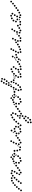

<svg xmlns="http://www.w3.org/2000/svg" viewBox="2186 -2807 906 5368"><g transform="rotate(-90 2639.0 -123.0)"><path d="M-14 33Q-22 27 -24 17Q-27 7 -21 -2Q-15 -11 -5 -13Q5 -15 14 -9Q23 -3 25 7Q27 17 21 26Q15 34 5 36Q-5 39 -14 33ZM219 -14Q211 -20 201 -18Q191 -17 184 -9V-8Q178 0 179 11Q181 21 189 27Q193 30 198 31Q203 32 208 32Q212 31 217 29Q221 26 224 22V21Q231 13 229 3Q228 -7 219 -14ZM520 15Q522 11 522 6Q523 1 521 -4Q518 -14 509 -19Q500 -23 490 -20H489Q479 -17 475 -8Q470 2 473 11Q475 16 478 20Q481 24 485 26Q490 28 495 29Q500 29 504 28L505 27Q510 26 514 23Q518 19 520 15ZM589 -28Q590 -33 589 -38Q588 -43 585 -47Q579 -56 569 -58Q559 -60 550 -54V-53Q546 -51 543 -47Q540 -42 539 -37Q538 -33 539 -28Q540 -23 543 -19Q549 -10 559 -8Q569 -6 578 -12Q582 -15 585 -19Q588 -23 589 -28ZM431 -18Q428 -22 427 -26Q425 -31 426 -36V-37Q427 -47 435 -54Q443 -60 453 -59Q458 -59 462 -57Q467 -54 470 -50Q472 -48 473 -45Q475 -42 475 -39Q471 -36 467 -33Q459 -27 455 -18Q452 -13 451 -9Q450 -9 450 -9Q449 -9 448 -9Q443 -9 439 -12Q435 -14 431 -18ZM29 -29Q21 -35 20 -46Q19 -56 26 -64Q29 -68 33 -71Q38 -73 43 -73Q48 -74 52 -73Q57 -71 61 -68Q69 -62 70 -51Q71 -41 65 -33Q58 -25 48 -24Q37 -22 29 -29ZM267 -74Q263 -77 258 -78Q253 -80 248 -79Q243 -78 239 -76Q235 -74 232 -70L231 -69Q225 -61 226 -51Q227 -40 235 -34Q239 -31 244 -30Q249 -28 254 -29Q258 -29 263 -32Q267 -34 270 -38L271 -39Q277 -47 276 -57Q275 -67 267 -74ZM647 -91Q645 -95 640 -98Q636 -101 631 -102Q626 -102 622 -101Q617 -100 613 -97H612Q604 -91 602 -81Q600 -71 606 -62Q609 -58 613 -56Q617 -53 622 -52Q627 -51 632 -52Q637 -53 641 -56V-57Q650 -62 652 -73Q653 -83 647 -91ZM455 -99Q456 -94 458 -90Q461 -86 465 -83Q474 -77 484 -79Q494 -81 500 -90Q503 -95 504 -99Q505 -104 504 -109Q503 -114 500 -118Q498 -122 494 -125Q489 -128 484 -129Q480 -130 475 -129Q470 -128 466 -125Q462 -122 459 -118H458Q456 -114 455 -109Q454 -104 455 -99ZM77 -87Q70 -94 69 -105Q69 -115 76 -123Q83 -130 94 -131Q104 -131 111 -124Q115 -121 117 -116Q119 -112 119 -107Q120 -102 118 -97Q116 -92 113 -89Q106 -81 95 -81Q85 -80 77 -87ZM325 -114Q325 -119 323 -124Q320 -128 317 -132Q309 -138 299 -138Q288 -137 281 -129Q278 -125 276 -120Q274 -116 275 -111Q275 -106 277 -101Q280 -97 283 -93Q291 -87 301 -87Q312 -88 319 -96Q322 -100 324 -105Q325 -110 325 -114ZM129 -142Q122 -150 123 -160Q123 -170 131 -177V-178Q139 -185 149 -184Q159 -184 166 -176Q173 -168 173 -158Q172 -148 165 -141V-140Q157 -133 147 -134Q136 -134 129 -142ZM508 -147Q517 -141 527 -144Q537 -146 542 -155V-156Q548 -165 545 -175Q543 -185 534 -190Q525 -195 515 -193Q505 -190 500 -181H499Q494 -172 496 -162Q499 -152 508 -147ZM378 -168Q378 -173 376 -178Q374 -183 370 -186Q363 -194 353 -194Q342 -194 335 -186H334Q331 -182 329 -178Q327 -173 327 -168Q327 -163 329 -159Q331 -154 334 -151Q341 -143 352 -143Q362 -143 370 -150V-151Q374 -154 376 -159Q377 -163 378 -168ZM186 -192Q180 -201 182 -211Q184 -221 192 -227Q201 -233 211 -231Q221 -229 227 -221Q233 -212 231 -202Q229 -192 221 -186Q212 -180 202 -182Q192 -184 186 -192ZM435 -215Q436 -220 434 -225Q433 -230 430 -234Q424 -242 414 -243Q404 -245 395 -239V-238Q391 -235 388 -231Q386 -227 385 -222Q384 -217 385 -212Q387 -207 390 -203Q396 -195 406 -194Q416 -192 424 -198L425 -199Q429 -202 432 -206Q434 -210 435 -215ZM570 -227Q572 -232 572 -237Q572 -242 571 -247Q570 -247 570 -248Q566 -258 556 -261Q547 -265 537 -261Q533 -259 529 -256Q526 -252 524 -248Q522 -243 522 -238Q522 -233 524 -228Q528 -219 537 -215Q547 -210 556 -214Q561 -216 564 -219Q568 -223 570 -227ZM295 -253Q295 -253 295 -253Q293 -258 289 -261Q286 -265 281 -267Q277 -268 272 -268Q267 -268 262 -266Q257 -264 254 -260Q250 -257 249 -252Q247 -248 247 -243Q247 -238 249 -233Q251 -229 255 -225Q258 -222 263 -220Q268 -218 273 -218Q278 -218 282 -220Q288 -223 292 -228Q296 -233 297 -239Q295 -245 296 -252Q295 -252 295 -253ZM345 -225Q349 -225 353 -226Q356 -228 359 -230Q367 -237 368 -248Q369 -258 362 -266Q355 -274 345 -275Q335 -275 327 -269Q319 -262 318 -252Q317 -241 324 -233Q326 -231 329 -229Q332 -227 335 -226Q337 -226 339 -226Q342 -225 345 -225ZM484 -230 483 -229Q473 -227 464 -232Q455 -237 453 -247Q452 -252 452 -257Q453 -262 456 -266Q458 -271 462 -274Q466 -277 471 -278H472Q482 -281 491 -275Q499 -270 502 -260Q502 -259 502 -258Q503 -257 503 -255Q500 -249 500 -242Q497 -237 493 -234Q489 -231 484 -230Z M841 24Q845 21 847 17Q850 13 851 8Q853 -2 847 -11Q841 -19 831 -21Q830 -21 829 -21Q824 -22 820 -22Q815 -21 811 -18Q806 -15 804 -11Q801 -7 800 -2Q798 8 804 17Q809 25 819 28Q821 28 822 28Q827 29 832 28Q837 27 841 24ZM923 -28Q920 -32 916 -35Q912 -38 907 -39Q902 -40 897 -40Q893 -39 888 -36L887 -35Q882 -32 879 -28Q877 -24 875 -19Q874 -15 875 -10Q876 -5 879 -1Q881 4 885 7Q889 9 894 11Q899 12 904 11Q909 10 913 7L915 6Q923 1 926 -9Q928 -19 923 -28ZM759 -24Q763 -22 768 -22Q773 -21 778 -23Q783 -24 786 -27Q790 -31 793 -35Q795 -39 795 -44Q796 -49 794 -54Q794 -55 794 -55Q793 -60 789 -64Q786 -68 782 -70Q778 -73 773 -73Q768 -74 763 -73Q753 -70 748 -61Q743 -52 746 -42Q746 -40 747 -39Q748 -34 751 -31Q754 -27 759 -24ZM982 -74Q982 -79 979 -83Q976 -87 972 -90Q964 -96 954 -94Q943 -93 937 -84L936 -83Q933 -78 932 -74Q931 -69 932 -64Q933 -59 935 -55Q938 -51 942 -48Q951 -42 961 -43Q971 -45 977 -54L978 -55Q981 -59 982 -64Q983 -69 982 -74ZM649 -92Q646 -97 642 -99Q638 -102 633 -103Q628 -104 623 -103Q618 -102 614 -99L613 -98Q604 -92 602 -81Q601 -71 606 -63Q612 -54 623 -52Q633 -51 641 -56L643 -58Q651 -64 653 -74Q655 -84 649 -92ZM713 -139Q710 -143 706 -146Q702 -148 697 -149Q692 -150 687 -149Q682 -148 678 -145L677 -143Q673 -141 670 -136Q667 -132 667 -127Q666 -122 667 -117Q668 -113 671 -109Q677 -100 687 -98Q697 -97 706 -103L708 -104Q716 -110 718 -120Q719 -131 713 -139ZM767 -101Q772 -99 777 -100Q782 -100 786 -103Q791 -105 794 -109Q797 -113 798 -117L799 -119Q802 -129 797 -138Q792 -148 782 -151Q772 -153 763 -149Q754 -144 751 -134L750 -132Q747 -122 752 -113Q757 -104 767 -101ZM1012 -128Q1008 -120 1000 -116Q992 -113 984 -115Q976 -117 971 -123Q965 -130 965 -138Q970 -140 974 -143Q979 -146 983 -150Q985 -146 989 -142Q995 -135 1004 -131Q1008 -129 1012 -128ZM1130 -171Q1130 -176 1129 -180Q1127 -185 1123 -189Q1120 -192 1115 -194Q1110 -196 1105 -196H1103Q1093 -196 1086 -189Q1078 -181 1078 -171Q1078 -166 1080 -162Q1082 -157 1086 -153Q1089 -150 1094 -148Q1098 -146 1103 -146H1105Q1116 -146 1123 -153Q1130 -161 1130 -171ZM1043 -155Q1047 -158 1049 -162Q1051 -167 1051 -172Q1052 -182 1045 -190Q1038 -198 1028 -198H1026Q1021 -199 1016 -197Q1012 -196 1008 -192Q1004 -189 1002 -185Q1000 -180 999 -175Q999 -165 1006 -157Q1012 -149 1023 -149L1025 -148Q1030 -148 1034 -150Q1039 -151 1043 -155ZM741 -190 743 -191Q748 -194 753 -195Q759 -196 764 -194Q764 -192 764 -189Q765 -181 769 -174Q760 -172 753 -168Q744 -164 738 -156Q737 -155 736 -154Q736 -154 736 -154Q735 -154 735 -155Q729 -163 731 -173Q733 -184 741 -190ZM962 -162Q966 -165 969 -169Q971 -173 972 -178Q974 -188 969 -196Q963 -205 953 -207L951 -208Q946 -208 941 -208Q936 -207 932 -204Q928 -201 925 -197Q922 -193 921 -188Q919 -178 925 -169Q931 -160 941 -158H943Q948 -157 953 -158Q958 -159 962 -162ZM829 -214Q829 -215 829 -215Q821 -221 810 -220Q800 -219 793 -211L792 -210Q786 -202 787 -192Q788 -181 796 -175Q804 -168 814 -169Q824 -170 831 -178L832 -180Q834 -182 835 -185Q837 -188 837 -191Q837 -192 837 -193Q835 -195 834 -198Q831 -205 830 -214Q830 -214 829 -214ZM890 -194Q899 -199 902 -209Q905 -219 900 -228Q900 -228 900 -228Q896 -237 886 -241Q876 -244 867 -240Q857 -236 854 -226Q850 -217 855 -207Q855 -205 856 -204Q861 -194 871 -192Q881 -189 890 -194ZM963 -228Q965 -232 968 -236Q971 -239 976 -241Q980 -243 985 -244Q990 -244 995 -242Q1000 -240 1003 -237Q1007 -234 1009 -229Q1010 -228 1010 -227Q1011 -225 1011 -223Q1012 -221 1012 -219Q1011 -219 1010 -219Q1000 -216 993 -209Q991 -207 989 -206Q988 -207 987 -209Q982 -217 974 -223Q969 -226 963 -228ZM925 -285H926H927Q937 -285 944 -278Q952 -270 952 -260Q952 -250 944 -242Q937 -235 927 -235H926H925Q924 -235 923 -235Q922 -235 921 -235Q921 -237 920 -238Q916 -246 910 -252Q905 -256 900 -259Q900 -259 900 -260Q900 -260 900 -260Q900 -270 907 -278Q914 -285 925 -285Z M1356 16Q1359 12 1361 8Q1362 3 1362 -2Q1361 -12 1353 -19Q1345 -26 1335 -25Q1335 -25 1335 -25Q1325 -25 1318 -17Q1310 -10 1311 1Q1311 6 1313 10Q1315 15 1319 18Q1322 22 1327 23Q1332 25 1337 25Q1338 25 1339 25Q1344 24 1348 22Q1353 20 1356 16ZM1226 -26Q1220 -35 1210 -36Q1200 -38 1191 -33L1190 -32Q1182 -26 1180 -16Q1178 -6 1183 3Q1189 11 1199 13Q1210 15 1218 9H1219Q1228 3 1230 -7Q1232 -17 1226 -26ZM1117 -6 1116 -7Q1110 -15 1112 -25Q1114 -36 1122 -42Q1127 -44 1131 -46Q1136 -47 1141 -46Q1146 -45 1150 -42Q1154 -40 1157 -36L1158 -35Q1159 -34 1159 -32Q1160 -31 1161 -30Q1158 -25 1157 -20Q1156 -12 1157 -5Q1156 -3 1155 -2Q1153 -1 1152 0Q1143 6 1133 4Q1123 3 1117 -6ZM1430 -28Q1432 -33 1431 -38Q1430 -43 1427 -47Q1422 -56 1411 -58Q1401 -60 1393 -54H1392Q1387 -51 1385 -47Q1382 -43 1381 -38Q1380 -33 1380 -28Q1381 -23 1384 -19Q1390 -11 1400 -8Q1410 -6 1419 -12H1420Q1424 -15 1427 -19Q1429 -23 1430 -28ZM1265 -49V-50Q1265 -55 1267 -60Q1269 -64 1272 -68Q1276 -71 1280 -73Q1285 -75 1290 -75Q1300 -75 1308 -68Q1315 -61 1315 -50V-49Q1315 -47 1315 -46Q1315 -44 1314 -42Q1307 -39 1301 -32Q1298 -29 1295 -25Q1294 -24 1293 -24Q1291 -24 1290 -24Q1280 -24 1273 -31Q1265 -39 1265 -49ZM1256 -84Q1261 -88 1266 -91Q1258 -94 1251 -92Q1243 -89 1238 -83L1237 -82Q1234 -78 1233 -73Q1232 -68 1233 -63Q1233 -58 1236 -54Q1238 -50 1242 -47Q1242 -47 1243 -47Q1243 -47 1243 -47Q1243 -48 1243 -49V-50Q1243 -59 1246 -68Q1249 -77 1256 -84ZM1494 -73Q1495 -77 1494 -82Q1493 -87 1490 -91Q1484 -100 1474 -102Q1464 -103 1456 -97H1455Q1451 -94 1448 -90Q1445 -86 1444 -81Q1443 -76 1445 -71Q1446 -66 1448 -62Q1454 -53 1465 -52Q1475 -50 1483 -56H1484Q1488 -59 1491 -63Q1494 -68 1494 -73ZM1117 -68Q1122 -69 1126 -71Q1130 -74 1133 -78Q1136 -82 1138 -87Q1139 -92 1138 -97V-98Q1136 -108 1128 -114Q1120 -120 1109 -119Q1099 -117 1093 -109Q1087 -101 1088 -90L1089 -89Q1090 -79 1098 -73Q1107 -67 1117 -68ZM1298 -101Q1308 -97 1317 -101Q1327 -106 1330 -115L1331 -116Q1334 -126 1330 -136Q1326 -145 1316 -149Q1306 -152 1297 -148Q1287 -144 1284 -134L1283 -133Q1280 -123 1284 -114Q1288 -104 1298 -101ZM1090 -152Q1094 -149 1098 -147Q1103 -145 1108 -145Q1118 -145 1126 -152Q1133 -160 1133 -170V-171Q1133 -176 1131 -181Q1129 -185 1126 -189Q1122 -192 1118 -194Q1113 -196 1108 -196Q1098 -196 1090 -189Q1083 -181 1083 -171V-170Q1083 -165 1085 -160Q1087 -156 1090 -152ZM1327 -172Q1336 -168 1346 -171Q1356 -174 1361 -183V-184Q1363 -189 1364 -194Q1364 -199 1363 -203Q1361 -208 1358 -212Q1355 -216 1350 -218Q1341 -223 1331 -219Q1321 -216 1317 -207L1316 -206Q1311 -197 1315 -187Q1318 -177 1327 -172ZM1363 -241Q1367 -238 1372 -237Q1377 -237 1382 -238Q1387 -239 1391 -242Q1395 -245 1397 -249L1398 -250Q1403 -259 1401 -269Q1398 -279 1389 -285Q1380 -290 1370 -287Q1360 -285 1355 -276L1354 -275Q1349 -266 1352 -256Q1354 -246 1363 -241Z M1667 3Q1668 -1 1667 -6Q1667 -11 1664 -15Q1661 -20 1657 -22Q1653 -25 1648 -26Q1638 -28 1629 -22Q1620 -17 1618 -6Q1617 -2 1618 3Q1619 8 1622 12Q1625 16 1629 19Q1633 22 1638 23Q1648 25 1657 19Q1665 14 1667 3ZM1739 -22Q1737 -27 1734 -30Q1730 -34 1725 -35Q1721 -37 1716 -37Q1711 -37 1706 -35Q1702 -33 1698 -29Q1695 -26 1693 -21Q1691 -16 1691 -11Q1692 -6 1694 -2Q1696 3 1699 6Q1703 10 1707 11Q1712 13 1717 13Q1722 13 1727 11Q1736 6 1740 -3Q1744 -13 1739 -22ZM1568 -45Q1566 -51 1568 -58Q1569 -64 1574 -69Q1580 -66 1587 -66Q1597 -65 1606 -68Q1608 -69 1610 -70Q1612 -67 1614 -65Q1615 -62 1616 -59Q1618 -54 1617 -49Q1617 -44 1614 -39Q1609 -35 1605 -30Q1603 -29 1602 -29Q1601 -28 1599 -28Q1589 -25 1580 -30Q1571 -35 1568 -45ZM1787 -81Q1786 -82 1784 -83Q1783 -83 1781 -84Q1776 -84 1772 -85Q1771 -85 1770 -85Q1769 -85 1768 -85Q1764 -84 1759 -81Q1755 -78 1753 -74H1752Q1747 -65 1749 -55Q1751 -45 1759 -39Q1764 -36 1768 -35Q1773 -34 1778 -35Q1783 -36 1787 -39Q1791 -42 1794 -46Q1800 -55 1798 -65Q1796 -75 1787 -81ZM1489 -91Q1483 -100 1473 -102Q1462 -104 1454 -98Q1445 -92 1443 -81Q1442 -71 1447 -63Q1453 -54 1464 -52Q1474 -51 1482 -56V-57Q1491 -62 1493 -73Q1495 -83 1489 -91ZM1580 -91Q1585 -89 1590 -88Q1594 -88 1599 -90Q1604 -91 1608 -94Q1611 -98 1614 -102Q1618 -112 1615 -121Q1612 -131 1602 -136Q1593 -140 1583 -137Q1573 -134 1569 -124Q1564 -115 1567 -105Q1571 -95 1580 -91ZM1548 -138Q1541 -145 1532 -146Q1522 -147 1514 -141Q1506 -135 1505 -124Q1503 -114 1509 -106Q1515 -98 1526 -96Q1536 -95 1544 -101Q1545 -101 1545 -101Q1545 -101 1545 -101Q1543 -109 1544 -117Q1544 -123 1546 -129Q1547 -133 1548 -138ZM1805 -141Q1800 -151 1791 -155Q1781 -159 1772 -155Q1770 -154 1768 -153Q1767 -152 1765 -150Q1762 -144 1758 -139Q1756 -135 1757 -130Q1757 -126 1759 -122Q1761 -117 1764 -114Q1768 -110 1772 -108Q1777 -106 1782 -106Q1787 -106 1792 -108Q1796 -110 1800 -114Q1803 -118 1805 -122Q1807 -127 1807 -132Q1807 -137 1805 -141ZM1625 -151Q1628 -142 1638 -137Q1647 -133 1657 -137Q1667 -140 1671 -150Q1675 -159 1672 -169Q1668 -178 1659 -183Q1649 -187 1639 -183Q1630 -180 1625 -170Q1621 -161 1625 -151ZM1697 -172Q1696 -162 1703 -154Q1710 -147 1720 -146H1721Q1731 -145 1739 -152Q1747 -159 1747 -169Q1748 -180 1741 -187Q1734 -195 1724 -196Q1713 -196 1706 -190Q1698 -183 1697 -172ZM1606 -207Q1612 -216 1622 -218Q1632 -220 1641 -214Q1643 -213 1645 -211Q1646 -210 1648 -208Q1639 -208 1632 -205H1631Q1623 -201 1616 -195Q1609 -189 1605 -181Q1602 -187 1602 -194Q1603 -201 1606 -207ZM1648 -251Q1648 -246 1650 -242Q1653 -237 1656 -234Q1664 -227 1675 -228Q1685 -229 1692 -237Q1695 -241 1697 -245Q1698 -250 1698 -255Q1697 -260 1695 -264Q1693 -269 1689 -272Q1686 -275 1681 -277Q1676 -278 1671 -278Q1666 -278 1662 -276Q1657 -273 1654 -270V-269Q1651 -266 1649 -261Q1647 -256 1648 -251Z M1905 259Q1901 259 1898 259Q1898 259 1898 259Q1893 260 1888 262Q1884 265 1881 269Q1875 277 1876 287Q1877 297 1885 304Q1887 305 1889 306Q1897 312 1908 309Q1918 307 1923 299Q1926 295 1927 290Q1928 285 1927 280Q1926 275 1923 271Q1920 267 1916 264Q1914 262 1911 261Q1908 260 1905 259ZM1954 284Q1960 293 1970 294Q1981 295 1989 288L1990 287Q1998 280 2000 270Q2001 260 1994 252Q1988 244 1977 243Q1967 242 1959 248L1957 249Q1949 256 1948 266Q1947 276 1954 284ZM1927 202Q1926 198 1922 194Q1919 190 1915 188Q1910 185 1905 185Q1900 185 1896 186Q1891 188 1887 191Q1883 194 1881 199L1880 200Q1875 210 1879 219Q1882 229 1891 234Q1900 239 1910 236Q1920 232 1925 223L1926 221Q1928 217 1928 212Q1929 207 1927 202ZM2011 230Q2020 236 2030 234Q2040 232 2046 224L2047 222Q2053 213 2051 203Q2049 193 2040 187Q2032 181 2022 183Q2012 185 2006 194L2005 196Q1999 204 2001 214Q2003 225 2011 230ZM1971 132Q1968 128 1963 126Q1959 124 1954 124Q1949 124 1944 125Q1939 127 1936 130L1934 132Q1927 139 1926 149Q1926 160 1933 167Q1940 175 1951 175Q1961 175 1969 168L1970 167Q1978 160 1978 149Q1978 139 1971 132ZM2088 130Q2090 134 2089 139Q2089 144 2087 149L2086 151Q2082 160 2073 164Q2063 168 2053 163Q2047 160 2042 154Q2038 147 2039 140Q2040 139 2041 138L2042 137Q2050 132 2054 124Q2058 119 2059 114Q2063 113 2067 114Q2071 114 2075 116Q2079 118 2083 121Q2086 125 2088 130ZM2039 103Q2040 98 2039 93Q2037 88 2035 84Q2028 76 2018 74Q2008 73 2000 79L1998 80Q1994 83 1991 87Q1989 91 1988 96Q1987 101 1988 106Q1990 111 1992 115Q1995 119 2000 121Q2004 124 2009 125Q2014 126 2019 124Q2023 123 2027 120L2029 119Q2033 116 2036 112Q2038 108 2039 103ZM2100 40Q2098 36 2094 33Q2089 31 2085 30Q2080 29 2075 30Q2070 30 2066 33L2064 34Q2055 40 2053 50Q2051 60 2057 69Q2063 78 2073 80Q2083 82 2092 76L2093 75Q2102 69 2104 59Q2106 49 2100 40ZM2170 16Q2171 12 2171 7Q2170 2 2167 -2Q2161 -11 2151 -13Q2141 -16 2132 -10L2131 -9Q2126 -6 2124 -2Q2121 2 2120 7Q2119 12 2120 17Q2120 22 2123 26Q2129 34 2139 37Q2149 39 2158 33L2159 32Q2164 29 2166 25Q2169 21 2170 16ZM1845 -3Q1845 -8 1843 -13Q1841 -17 1837 -20Q1829 -27 1819 -27Q1808 -26 1802 -18L1800 -16Q1793 -9 1794 2Q1795 12 1803 19Q1810 26 1821 25Q1831 24 1838 16L1839 15Q1842 11 1844 6Q1846 2 1845 -3ZM2067 2Q2065 -2 2064 -5Q2064 -6 2064 -7Q2062 -11 2062 -16Q2063 -21 2065 -26Q2067 -30 2071 -33Q2075 -37 2080 -38Q2089 -41 2099 -37Q2108 -32 2111 -22Q2111 -22 2111 -22Q2108 -19 2106 -15Q2100 -8 2098 2Q2097 6 2097 10Q2093 8 2089 8Q2081 6 2072 7Q2069 5 2067 2ZM2010 -6Q2003 -13 2003 -23Q2003 -34 2011 -41Q2012 -42 2012 -43Q2020 -50 2030 -49Q2041 -49 2048 -42Q2048 -41 2048 -41Q2048 -41 2048 -41Q2046 -39 2045 -36Q2041 -27 2040 -17Q2039 -10 2042 -2Q2038 0 2035 1Q2031 2 2028 2Q2023 2 2018 0Q2013 -2 2010 -6ZM2233 -46Q2231 -50 2226 -53Q2222 -55 2217 -56Q2213 -57 2208 -56Q2203 -56 2199 -53L2197 -52Q2188 -46 2186 -36Q2184 -26 2190 -17Q2192 -13 2197 -10Q2201 -7 2206 -6Q2210 -5 2215 -6Q2220 -7 2224 -10L2226 -11Q2235 -17 2237 -27Q2239 -37 2233 -46ZM1886 -83Q1878 -89 1868 -88Q1857 -87 1851 -79L1849 -77Q1843 -69 1844 -59Q1845 -49 1853 -42Q1857 -39 1862 -38Q1867 -36 1871 -37Q1876 -37 1881 -40Q1885 -42 1888 -46L1890 -47Q1896 -55 1895 -66Q1894 -76 1886 -83ZM2303 -72Q2303 -77 2302 -82Q2301 -86 2298 -91Q2292 -99 2282 -101Q2272 -103 2264 -97L2262 -96Q2253 -90 2252 -79Q2250 -69 2256 -61Q2262 -52 2272 -50Q2282 -49 2291 -55L2292 -56Q2296 -59 2299 -63Q2302 -67 2303 -72ZM2068 -95 2069 -97Q2073 -100 2078 -102Q2082 -104 2087 -104Q2092 -104 2097 -102Q2101 -101 2105 -97Q2112 -90 2112 -79Q2112 -69 2105 -62L2103 -60Q2103 -60 2103 -60Q2103 -60 2103 -59Q2097 -61 2090 -62Q2081 -62 2073 -60Q2071 -59 2070 -59Q2069 -59 2069 -59Q2068 -60 2068 -60Q2061 -67 2061 -78Q2061 -88 2068 -95ZM1938 -142Q1931 -149 1920 -148Q1910 -148 1903 -140L1902 -139Q1898 -135 1897 -130Q1895 -126 1895 -121Q1895 -116 1898 -111Q1900 -107 1903 -103Q1911 -96 1921 -97Q1932 -98 1939 -105L1940 -107Q1947 -115 1947 -125Q1946 -135 1938 -142ZM2123 -117Q2132 -112 2142 -115Q2152 -117 2157 -126L2158 -128Q2161 -132 2162 -137Q2162 -142 2161 -147Q2160 -152 2157 -156Q2154 -160 2150 -162Q2141 -167 2131 -165Q2121 -162 2115 -154L2114 -152Q2109 -143 2112 -133Q2114 -123 2123 -117ZM2002 -179Q2002 -184 2000 -189Q1998 -194 1995 -197Q1988 -205 1978 -205Q1967 -206 1960 -199L1958 -197Q1955 -194 1953 -189Q1950 -185 1950 -180Q1950 -175 1952 -170Q1954 -165 1957 -162Q1964 -154 1974 -154Q1985 -153 1992 -161L1994 -162Q1998 -165 2000 -170Q2002 -174 2002 -179ZM2142 -196Q2145 -193 2149 -191Q2154 -189 2159 -189Q2169 -188 2177 -195Q2184 -202 2185 -213V-215Q2185 -220 2183 -224Q2182 -229 2178 -233Q2175 -236 2170 -238Q2166 -240 2161 -241Q2150 -241 2143 -234Q2135 -227 2135 -216V-214Q2135 -209 2136 -205Q2138 -200 2142 -196ZM2063 -224Q2064 -229 2063 -234Q2062 -239 2060 -243Q2054 -252 2044 -254Q2034 -256 2025 -251L2023 -249Q2015 -244 2012 -234Q2010 -223 2016 -215Q2022 -206 2032 -204Q2042 -202 2051 -207L2052 -209Q2057 -211 2059 -215Q2062 -220 2063 -224ZM2094 -239Q2086 -245 2085 -256Q2084 -260 2085 -265Q2087 -270 2090 -274Q2093 -278 2097 -280Q2101 -283 2106 -283Q2108 -284 2109 -284Q2119 -285 2127 -278Q2135 -272 2136 -262Q2137 -260 2137 -259Q2137 -258 2136 -257Q2132 -254 2128 -250Q2120 -244 2116 -235Q2116 -235 2116 -234Q2116 -234 2115 -234Q2115 -234 2114 -234Q2113 -234 2113 -234Q2102 -233 2094 -239Z M2493 24Q2497 21 2499 17Q2502 13 2503 8Q2505 -2 2499 -11Q2493 -19 2483 -21Q2482 -21 2481 -21Q2476 -22 2472 -22Q2467 -21 2463 -18Q2458 -15 2456 -11Q2453 -7 2452 -2Q2450 8 2456 17Q2461 25 2471 28Q2473 28 2474 28Q2479 29 2484 28Q2489 27 2493 24ZM2575 -28Q2572 -32 2568 -35Q2564 -38 2559 -39Q2554 -40 2549 -40Q2545 -39 2540 -36L2539 -35Q2534 -32 2531 -28Q2529 -24 2527 -19Q2526 -15 2527 -10Q2528 -5 2531 -1Q2533 4 2537 7Q2541 9 2546 11Q2551 12 2556 11Q2561 10 2565 7L2567 6Q2575 1 2578 -9Q2580 -19 2575 -28ZM2411 -24Q2415 -22 2420 -22Q2425 -21 2430 -23Q2435 -24 2438 -27Q2442 -31 2445 -35Q2447 -39 2447 -44Q2448 -49 2446 -54Q2446 -55 2446 -55Q2445 -60 2441 -64Q2438 -68 2434 -70Q2430 -73 2425 -73Q2420 -74 2415 -73Q2405 -70 2400 -61Q2395 -52 2398 -42Q2398 -40 2399 -39Q2400 -34 2403 -31Q2406 -27 2411 -24ZM2634 -74Q2634 -79 2631 -83Q2628 -87 2624 -90Q2616 -96 2606 -94Q2595 -93 2589 -84L2588 -83Q2585 -78 2584 -74Q2583 -69 2584 -64Q2585 -59 2587 -55Q2590 -51 2594 -48Q2603 -42 2613 -43Q2623 -45 2629 -54L2630 -55Q2633 -59 2634 -64Q2635 -69 2634 -74ZM2301 -92Q2298 -97 2294 -99Q2290 -102 2285 -103Q2280 -104 2275 -103Q2270 -102 2266 -99L2265 -98Q2256 -92 2254 -81Q2253 -71 2258 -63Q2264 -54 2275 -52Q2285 -51 2293 -56L2295 -58Q2303 -64 2305 -74Q2307 -84 2301 -92ZM2365 -139Q2362 -143 2358 -146Q2354 -148 2349 -149Q2344 -150 2339 -149Q2334 -148 2330 -145L2329 -143Q2325 -141 2322 -136Q2319 -132 2319 -127Q2318 -122 2319 -117Q2320 -113 2323 -109Q2329 -100 2339 -98Q2349 -97 2358 -103L2360 -104Q2368 -110 2370 -120Q2371 -131 2365 -139ZM2419 -101Q2424 -99 2429 -100Q2434 -100 2438 -103Q2443 -105 2446 -109Q2449 -113 2450 -117L2451 -119Q2454 -129 2449 -138Q2444 -148 2434 -151Q2424 -153 2415 -149Q2406 -144 2403 -134L2402 -132Q2399 -122 2404 -113Q2409 -104 2419 -101ZM2664 -128Q2660 -120 2652 -116Q2644 -113 2636 -115Q2628 -117 2623 -123Q2617 -130 2617 -138Q2622 -140 2626 -143Q2631 -146 2635 -150Q2637 -146 2641 -142Q2647 -135 2656 -131Q2660 -129 2664 -128ZM2782 -171Q2782 -176 2781 -180Q2779 -185 2775 -189Q2772 -192 2767 -194Q2762 -196 2757 -196H2755Q2745 -196 2738 -189Q2730 -181 2730 -171Q2730 -166 2732 -162Q2734 -157 2738 -153Q2741 -150 2746 -148Q2750 -146 2755 -146H2757Q2768 -146 2775 -153Q2782 -161 2782 -171ZM2695 -155Q2699 -158 2701 -162Q2703 -167 2703 -172Q2704 -182 2697 -190Q2690 -198 2680 -198H2678Q2673 -199 2668 -197Q2664 -196 2660 -192Q2656 -189 2654 -185Q2652 -180 2651 -175Q2651 -165 2658 -157Q2664 -149 2675 -149L2677 -148Q2682 -148 2686 -150Q2691 -151 2695 -155ZM2393 -190 2395 -191Q2400 -194 2405 -195Q2411 -196 2416 -194Q2416 -192 2416 -189Q2417 -181 2421 -174Q2412 -172 2405 -168Q2396 -164 2390 -156Q2389 -155 2388 -154Q2388 -154 2388 -154Q2387 -154 2387 -155Q2381 -163 2383 -173Q2385 -184 2393 -190ZM2614 -162Q2618 -165 2621 -169Q2623 -173 2624 -178Q2626 -188 2621 -196Q2615 -205 2605 -207L2603 -208Q2598 -208 2593 -208Q2588 -207 2584 -204Q2580 -201 2577 -197Q2574 -193 2573 -188Q2571 -178 2577 -169Q2583 -160 2593 -158H2595Q2600 -157 2605 -158Q2610 -159 2614 -162ZM2481 -214Q2481 -215 2481 -215Q2473 -221 2462 -220Q2452 -219 2445 -211L2444 -210Q2438 -202 2439 -192Q2440 -181 2448 -175Q2456 -168 2466 -169Q2476 -170 2483 -178L2484 -180Q2486 -182 2487 -185Q2489 -188 2489 -191Q2489 -192 2489 -193Q2487 -195 2486 -198Q2483 -205 2482 -214Q2482 -214 2481 -214ZM2542 -194Q2551 -199 2554 -209Q2557 -219 2552 -228Q2552 -228 2552 -228Q2548 -237 2538 -241Q2528 -244 2519 -240Q2509 -236 2506 -226Q2502 -217 2507 -207Q2507 -205 2508 -204Q2513 -194 2523 -192Q2533 -189 2542 -194ZM2615 -228Q2617 -232 2620 -236Q2623 -239 2628 -241Q2632 -243 2637 -244Q2642 -244 2647 -242Q2652 -240 2655 -237Q2659 -234 2661 -229Q2662 -228 2662 -227Q2663 -225 2663 -223Q2664 -221 2664 -219Q2663 -219 2662 -219Q2652 -216 2645 -209Q2643 -207 2641 -206Q2640 -207 2639 -209Q2634 -217 2626 -223Q2621 -226 2615 -228ZM2577 -285H2578H2579Q2589 -285 2596 -278Q2604 -270 2604 -260Q2604 -250 2596 -242Q2589 -235 2579 -235H2578H2577Q2576 -235 2575 -235Q2574 -235 2573 -235Q2573 -237 2572 -238Q2568 -246 2562 -252Q2557 -256 2552 -259Q2552 -259 2552 -260Q2552 -260 2552 -260Q2552 -270 2559 -278Q2566 -285 2577 -285Z M2828 32Q2832 30 2836 27Q2839 24 2841 19Q2843 14 2843 9Q2843 4 2841 0Q2840 -5 2836 -8Q2833 -12 2828 -14Q2828 -14 2828 -14Q2823 -16 2818 -16Q2813 -16 2809 -15Q2804 -13 2800 -10Q2797 -6 2795 -2Q2790 8 2794 18Q2798 27 2807 32Q2808 32 2808 32Q2813 34 2818 34Q2823 34 2828 32ZM2914 -9Q2914 -14 2913 -19Q2912 -24 2909 -28Q2903 -36 2893 -38Q2882 -39 2874 -33L2873 -32Q2869 -29 2867 -25Q2864 -21 2863 -16Q2863 -11 2864 -6Q2865 -1 2868 3Q2874 11 2884 12Q2895 14 2903 8L2904 7Q2908 4 2910 0Q2913 -4 2914 -9ZM2775 -64V-65Q2777 -75 2786 -81Q2794 -87 2805 -85Q2809 -84 2814 -81Q2818 -79 2821 -74Q2823 -70 2824 -65Q2825 -61 2824 -56V-55Q2823 -50 2820 -46Q2818 -42 2814 -39Q2813 -39 2813 -39Q2813 -39 2813 -38Q2807 -38 2801 -36Q2800 -35 2798 -35Q2797 -35 2797 -35Q2796 -35 2795 -35Q2785 -37 2779 -46Q2773 -54 2775 -64ZM2958 -86Q2950 -93 2940 -92Q2930 -91 2923 -83V-82Q2916 -74 2917 -64Q2919 -53 2927 -47Q2935 -40 2945 -41Q2955 -43 2962 -51Q2969 -59 2968 -70Q2967 -80 2958 -86ZM3000 -151Q2992 -156 2981 -154Q2971 -152 2966 -143L2965 -142Q2960 -133 2962 -123Q2965 -113 2973 -108Q2982 -102 2992 -104Q3002 -107 3008 -116Q3014 -125 3011 -135Q3009 -145 3000 -151ZM2803 -124Q2805 -119 2808 -115Q2811 -111 2815 -109Q2824 -104 2834 -107Q2844 -109 2849 -118L2850 -119Q2852 -123 2853 -128Q2853 -133 2852 -138Q2851 -143 2848 -147Q2845 -151 2840 -153Q2831 -158 2821 -156Q2811 -153 2806 -144V-143Q2803 -139 2803 -134Q2802 -129 2803 -124ZM2740 -149Q2742 -147 2745 -147Q2746 -146 2748 -146Q2759 -145 2767 -151Q2775 -157 2777 -167Q2777 -172 2776 -177Q2775 -182 2772 -186Q2769 -189 2765 -192Q2762 -194 2758 -195Q2756 -196 2754 -196Q2753 -196 2751 -196Q2741 -196 2733 -189Q2726 -181 2726 -171Q2726 -164 2729 -159Q2731 -155 2734 -153Q2737 -150 2740 -149ZM3170 -153Q3174 -157 3176 -162Q3177 -166 3177 -171Q3177 -181 3170 -189Q3163 -196 3152 -196H3151Q3147 -196 3142 -194Q3137 -192 3134 -189Q3130 -185 3128 -180Q3127 -176 3127 -171Q3127 -161 3134 -153Q3141 -146 3152 -146H3153Q3157 -146 3162 -148Q3167 -150 3170 -153ZM3101 -179Q3104 -183 3105 -187Q3106 -192 3106 -197Q3105 -202 3103 -206Q3100 -211 3096 -214Q3087 -221 3077 -219Q3067 -218 3061 -210Q3057 -206 3056 -201Q3055 -197 3055 -192Q3056 -187 3058 -182Q3061 -178 3065 -175V-174Q3074 -168 3084 -169Q3094 -171 3101 -179ZM2845 -189Q2846 -184 2849 -180Q2852 -176 2856 -174Q2865 -168 2875 -171Q2885 -173 2890 -182L2891 -183Q2893 -187 2894 -192Q2895 -197 2894 -202Q2893 -207 2890 -211Q2887 -215 2882 -217Q2874 -223 2864 -220Q2854 -218 2848 -209V-208Q2845 -204 2844 -199Q2844 -194 2845 -189ZM2999 -206V-207Q3001 -210 3003 -213Q3005 -216 3009 -218Q3012 -215 3017 -213Q3025 -209 3035 -209Q3035 -208 3035 -208Q3032 -199 3033 -189Q3034 -182 3036 -176Q3031 -173 3025 -172Q3019 -171 3013 -173Q3003 -177 2999 -187Q2995 -196 2999 -206ZM2802 -197Q2803 -202 2807 -205Q2810 -209 2815 -211H2816Q2818 -212 2820 -213Q2823 -213 2825 -213Q2823 -208 2822 -203Q2821 -193 2823 -184Q2824 -181 2824 -179Q2820 -178 2816 -177Q2810 -176 2805 -173Q2804 -174 2803 -175Q2803 -177 2802 -178Q2800 -183 2800 -187Q2800 -192 2802 -197ZM3027 -234Q3031 -231 3036 -231Q3041 -231 3046 -233Q3056 -236 3060 -245Q3064 -255 3061 -264V-265Q3057 -275 3048 -279Q3039 -284 3029 -280Q3019 -277 3015 -268Q3010 -258 3014 -249V-248Q3016 -243 3019 -239Q3022 -236 3027 -234ZM2895 -240Q2904 -235 2914 -238Q2924 -241 2929 -250V-251Q2934 -260 2931 -270Q2928 -280 2919 -285Q2910 -290 2900 -286Q2890 -283 2885 -274Q2880 -264 2883 -255Q2886 -245 2895 -240ZM2973 -285Q2974 -282 2974 -278Q2974 -273 2972 -269Q2970 -264 2967 -260H2966Q2964 -257 2960 -256Q2957 -254 2954 -253Q2954 -255 2954 -257Q2955 -267 2953 -276Q2951 -280 2950 -283Q2953 -284 2957 -285Q2964 -288 2970 -292Q2972 -289 2973 -285ZM2931 -308Q2935 -306 2940 -305Q2945 -305 2950 -306Q2954 -308 2958 -311Q2962 -315 2964 -319V-320Q2969 -329 2966 -339Q2962 -349 2953 -353Q2949 -356 2944 -356Q2939 -356 2934 -355Q2929 -353 2925 -350Q2922 -346 2920 -342L2919 -341Q2915 -332 2918 -322Q2921 -312 2931 -308ZM2997 -357Q3003 -359 3009 -357Q3015 -355 3020 -351Q3027 -344 3028 -334Q3028 -323 3021 -316L3020 -315Q3013 -308 3003 -307Q2994 -307 2986 -313Q2989 -320 2989 -327Q2990 -337 2987 -346Q2986 -349 2985 -351Q2986 -352 2987 -353Q2988 -353 2989 -354Q2990 -354 2991 -355Q2994 -356 2997 -357ZM3070 -409Q3063 -415 3052 -415Q3042 -414 3035 -406Q3028 -398 3029 -387Q3029 -377 3037 -370Q3045 -363 3055 -364Q3066 -365 3072 -373H3073Q3080 -381 3079 -392Q3078 -402 3070 -409ZM2964 -377Q2973 -372 2983 -376Q2993 -379 2997 -389L2998 -390Q3002 -399 2998 -409Q2995 -418 2986 -423Q2976 -427 2966 -424Q2957 -420 2952 -411V-410Q2948 -400 2951 -391Q2955 -381 2964 -377ZM3117 -470Q3116 -470 3116 -470Q3116 -470 3116 -470Q3113 -471 3111 -471Q3105 -472 3100 -474Q3094 -474 3090 -471Q3085 -469 3082 -464L3081 -463Q3075 -455 3077 -445Q3079 -435 3087 -429Q3095 -423 3106 -424Q3116 -426 3122 -434V-435Q3128 -443 3127 -454Q3125 -464 3117 -470ZM2994 -447Q3003 -442 3013 -445Q3023 -447 3028 -456L3029 -457Q3034 -466 3031 -476Q3029 -486 3020 -491Q3011 -496 3001 -494Q2991 -491 2986 -482L2985 -481Q2980 -472 2983 -462Q2985 -452 2994 -447ZM3139 -533Q3140 -532 3140 -532Q3146 -523 3144 -513Q3142 -503 3134 -497Q3125 -491 3115 -493Q3105 -495 3099 -504Q3099 -504 3099 -504Q3097 -505 3097 -507Q3096 -509 3095 -511Q3097 -515 3098 -519Q3100 -527 3099 -534Q3100 -535 3102 -536Q3103 -538 3104 -539Q3113 -545 3123 -543Q3133 -541 3139 -533ZM3027 -536Q3026 -532 3026 -527Q3027 -522 3030 -517Q3035 -509 3045 -506Q3055 -504 3064 -509H3065Q3074 -515 3076 -525Q3079 -535 3073 -544Q3068 -553 3058 -555Q3048 -558 3039 -552H3038Q3034 -549 3031 -545Q3028 -541 3027 -536Z M3397 29Q3401 27 3405 24Q3409 21 3411 17Q3416 8 3413 -2Q3411 -12 3401 -17Q3392 -22 3382 -19Q3372 -16 3367 -7Q3365 -3 3364 2Q3364 7 3365 12Q3367 17 3370 20Q3373 24 3377 27Q3382 29 3387 30Q3392 30 3397 29ZM3185 26Q3180 27 3175 27Q3170 26 3166 23Q3157 18 3155 8Q3152 -2 3158 -11Q3163 -20 3173 -23Q3183 -25 3192 -19Q3196 -17 3199 -13Q3202 -9 3203 -5Q3203 -3 3204 -1Q3204 1 3204 3Q3204 6 3203 9Q3202 12 3200 15Q3198 19 3194 22Q3190 25 3185 26ZM3471 20Q3476 18 3479 15Q3483 11 3485 7Q3488 2 3488 -3Q3488 -7 3487 -12Q3485 -17 3482 -21Q3478 -24 3474 -26Q3469 -29 3464 -29Q3459 -29 3455 -28H3454Q3450 -26 3446 -23Q3442 -19 3440 -15Q3438 -10 3438 -5Q3437 0 3439 4Q3442 14 3452 19Q3461 23 3471 20ZM3275 0Q3276 -5 3276 -9Q3275 -14 3273 -19Q3268 -28 3258 -31Q3248 -34 3239 -29Q3230 -24 3227 -14Q3224 -4 3229 5Q3231 10 3235 13Q3239 16 3244 17Q3248 19 3253 18Q3258 18 3263 15Q3267 13 3270 9Q3274 5 3275 0ZM3555 -29Q3557 -34 3556 -39Q3556 -44 3553 -48Q3548 -57 3538 -60Q3528 -63 3519 -57Q3514 -55 3511 -51Q3508 -47 3507 -42Q3506 -37 3506 -32Q3507 -28 3509 -23Q3515 -14 3525 -12Q3535 -9 3544 -14Q3548 -17 3551 -20Q3554 -24 3555 -29ZM3328 -33Q3324 -29 3319 -28Q3314 -26 3309 -27Q3305 -27 3300 -29Q3296 -32 3292 -35Q3286 -43 3286 -53Q3287 -64 3295 -71Q3299 -74 3304 -76Q3308 -77 3313 -77Q3317 -76 3321 -75Q3325 -73 3328 -70Q3327 -63 3329 -56Q3330 -48 3334 -41Q3333 -39 3331 -37Q3330 -35 3328 -33ZM3355 -51Q3352 -55 3351 -60Q3350 -65 3351 -70Q3353 -80 3362 -86Q3370 -92 3380 -89Q3385 -89 3389 -86Q3393 -83 3396 -79Q3399 -75 3400 -70Q3401 -65 3400 -60Q3399 -54 3395 -50Q3392 -45 3387 -43Q3382 -42 3376 -41Q3374 -40 3373 -40Q3372 -40 3372 -40Q3371 -40 3370 -40Q3366 -41 3361 -44Q3357 -47 3355 -51ZM3144 -56Q3142 -61 3142 -66Q3142 -71 3144 -75V-76Q3146 -80 3149 -84Q3153 -88 3157 -90Q3162 -92 3167 -92Q3172 -92 3176 -90Q3186 -87 3190 -77Q3194 -68 3191 -58Q3189 -54 3187 -51Q3184 -48 3181 -46Q3174 -46 3168 -44Q3164 -44 3161 -42Q3161 -42 3160 -43Q3159 -43 3158 -43Q3154 -45 3150 -48Q3147 -52 3144 -56ZM3619 -73Q3620 -77 3619 -82Q3618 -87 3615 -91Q3609 -100 3599 -101Q3589 -103 3580 -97Q3576 -94 3573 -90Q3571 -86 3570 -81Q3569 -76 3570 -71Q3571 -66 3574 -62Q3580 -54 3590 -52Q3600 -50 3609 -56Q3613 -59 3616 -63Q3619 -68 3619 -73ZM3181 -129Q3181 -124 3184 -119Q3186 -115 3190 -112Q3194 -109 3199 -107Q3203 -106 3208 -107Q3213 -107 3218 -110Q3222 -112 3225 -116Q3232 -124 3231 -134Q3229 -145 3221 -151Q3213 -158 3203 -156Q3193 -155 3186 -147Q3183 -143 3182 -138Q3180 -134 3181 -129ZM3379 -131Q3380 -126 3382 -121Q3385 -117 3389 -114Q3397 -108 3407 -109Q3417 -110 3424 -118Q3430 -127 3429 -137Q3428 -147 3420 -154Q3416 -157 3411 -158Q3406 -159 3401 -159Q3396 -158 3392 -156Q3388 -153 3385 -149Q3381 -145 3380 -140Q3379 -136 3379 -131ZM3115 -171Q3115 -181 3122 -189Q3130 -196 3140 -196Q3151 -196 3158 -189Q3165 -181 3165 -171Q3165 -161 3158 -153Q3151 -146 3140 -146Q3130 -146 3122 -153Q3115 -161 3115 -171ZM3239 -169Q3243 -165 3247 -163Q3252 -161 3257 -161Q3262 -160 3266 -162Q3271 -164 3275 -167Q3283 -174 3283 -184Q3284 -195 3277 -202Q3274 -206 3269 -208Q3265 -211 3260 -211Q3255 -211 3250 -209Q3245 -208 3242 -204H3241Q3234 -197 3233 -187Q3233 -177 3239 -169ZM3435 -174Q3443 -168 3453 -169Q3464 -171 3470 -179Q3476 -188 3475 -198Q3473 -208 3465 -214Q3461 -217 3456 -218Q3451 -220 3446 -219Q3441 -218 3437 -216Q3433 -213 3430 -209Q3424 -201 3425 -190Q3427 -180 3435 -174ZM3206 -207Q3209 -208 3211 -208Q3214 -208 3216 -208Q3216 -208 3216 -207Q3211 -198 3211 -188Q3210 -184 3211 -179Q3206 -179 3201 -179Q3195 -178 3190 -176Q3189 -181 3189 -185Q3190 -190 3192 -194Q3194 -199 3198 -202Q3201 -205 3206 -207ZM3295 -237Q3293 -232 3294 -227Q3295 -222 3297 -218Q3302 -209 3313 -206Q3323 -204 3331 -209H3332Q3341 -214 3343 -224Q3346 -235 3341 -243Q3335 -252 3325 -255Q3315 -258 3306 -252Q3302 -250 3299 -246Q3296 -242 3295 -237ZM3369 -272Q3366 -268 3365 -263Q3364 -259 3364 -254Q3366 -243 3374 -237Q3382 -231 3393 -232Q3398 -233 3402 -236Q3406 -238 3409 -242Q3412 -246 3413 -251Q3415 -256 3414 -261Q3413 -266 3411 -270Q3408 -274 3404 -277Q3400 -280 3395 -281Q3391 -283 3386 -282H3385Q3381 -281 3376 -279Q3372 -276 3369 -272Z M3882 20Q3886 17 3889 13Q3892 9 3893 4Q3895 -6 3890 -14Q3884 -23 3874 -26Q3864 -28 3855 -23Q3846 -17 3844 -7Q3843 -2 3844 3Q3845 8 3847 12Q3850 16 3854 19Q3858 22 3863 23Q3868 24 3873 23Q3878 23 3882 20ZM3965 0Q3967 -5 3968 -9Q3968 -14 3967 -19Q3964 -29 3955 -34Q3945 -39 3935 -35Q3930 -34 3927 -31Q3923 -27 3920 -23Q3918 -19 3918 -14Q3917 -9 3919 -4Q3922 6 3931 11Q3940 15 3950 12H3951Q3955 11 3959 8Q3963 4 3965 0ZM3622 -7Q3623 -2 3627 2Q3630 5 3635 8Q3644 12 3653 8Q3663 5 3668 -4Q3662 -4 3657 -5Q3648 -7 3640 -12Q3633 -17 3627 -24Q3626 -26 3624 -29Q3624 -28 3624 -27Q3623 -27 3623 -26Q3621 -21 3620 -16Q3620 -11 3622 -7ZM4036 -51Q4033 -55 4030 -59Q4026 -62 4021 -64Q4017 -65 4012 -65Q4007 -65 4002 -63V-62Q3993 -58 3989 -48Q3986 -38 3990 -29Q3992 -25 3996 -21Q4000 -18 4005 -16Q4009 -15 4014 -15Q4019 -15 4024 -17Q4033 -22 4037 -32Q4040 -42 4036 -51ZM3691 -57Q3690 -62 3687 -66Q3684 -70 3680 -73Q3671 -78 3661 -76Q3651 -74 3645 -65Q3643 -61 3642 -56Q3641 -51 3642 -46Q3643 -41 3646 -37Q3648 -33 3652 -31Q3657 -28 3662 -27Q3666 -26 3671 -27Q3676 -28 3680 -31Q3684 -34 3687 -38Q3690 -42 3691 -47Q3692 -52 3691 -57ZM3828 -73H3829Q3832 -83 3841 -88Q3850 -93 3860 -90Q3865 -88 3868 -85Q3872 -82 3875 -77Q3877 -73 3877 -68Q3878 -63 3876 -58Q3875 -55 3874 -53Q3873 -51 3871 -49Q3866 -49 3861 -48Q3852 -47 3844 -42Q3839 -43 3836 -47Q3832 -50 3830 -54Q3828 -58 3827 -63Q3827 -68 3828 -73ZM4104 -73Q4104 -78 4103 -83Q4102 -87 4099 -91Q4096 -96 4092 -98Q4088 -101 4083 -102Q4078 -102 4073 -101Q4069 -100 4064 -97Q4056 -91 4054 -81Q4052 -71 4058 -62Q4061 -58 4065 -56Q4070 -53 4075 -52Q4079 -51 4084 -52Q4089 -54 4093 -56V-57Q4098 -59 4100 -64Q4103 -68 4104 -73ZM3616 -91Q3613 -96 3609 -98Q3605 -101 3600 -102Q3595 -103 3590 -102Q3585 -101 3581 -98Q3572 -92 3570 -81Q3569 -71 3574 -63Q3580 -54 3591 -52Q3601 -51 3609 -56L3610 -57Q3618 -63 3620 -73Q3622 -83 3616 -91ZM3740 -118Q3735 -127 3725 -130Q3715 -132 3706 -127L3705 -126Q3697 -121 3694 -111Q3692 -101 3697 -92Q3700 -88 3704 -85Q3708 -82 3713 -81Q3718 -80 3723 -80Q3728 -81 3732 -84Q3741 -89 3743 -100Q3746 -110 3740 -118ZM3816 -125Q3816 -130 3814 -135Q3812 -139 3809 -143Q3805 -146 3800 -148Q3796 -150 3791 -150Q3780 -150 3773 -143Q3766 -135 3766 -125Q3766 -120 3768 -115Q3769 -111 3773 -107Q3776 -104 3781 -102Q3786 -100 3791 -100Q3801 -100 3809 -107Q3816 -115 3816 -125ZM3639 -141 3640 -142Q3644 -145 3650 -147Q3656 -148 3662 -147Q3663 -141 3665 -136Q3666 -133 3667 -130Q3664 -130 3661 -129Q3652 -125 3645 -119Q3639 -113 3636 -107Q3630 -115 3631 -125Q3632 -135 3639 -141ZM3859 -127Q3860 -122 3863 -119Q3866 -115 3871 -112Q3880 -108 3890 -111Q3900 -114 3905 -123V-124Q3907 -128 3907 -133Q3908 -138 3906 -143Q3905 -147 3902 -151Q3898 -155 3894 -157Q3885 -162 3875 -159Q3865 -156 3860 -146Q3858 -142 3857 -137Q3857 -132 3859 -127ZM3687 -163Q3691 -172 3701 -176Q3711 -180 3720 -175Q3727 -172 3731 -165Q3735 -158 3734 -150Q3732 -151 3730 -151Q3720 -154 3711 -152Q3702 -150 3694 -146V-145Q3690 -143 3687 -141Q3687 -141 3687 -142Q3686 -143 3686 -144Q3684 -148 3684 -153Q3685 -158 3687 -163ZM3895 -194Q3896 -190 3899 -186Q3902 -182 3906 -179Q3915 -174 3925 -177Q3935 -180 3941 -189Q3943 -193 3944 -198Q3944 -203 3943 -208Q3942 -213 3939 -217Q3936 -221 3931 -223Q3922 -228 3912 -225Q3902 -223 3897 -214V-213Q3895 -209 3894 -204Q3893 -199 3895 -194ZM3731 -198Q3740 -194 3750 -197Q3760 -201 3764 -210Q3769 -220 3765 -230Q3762 -239 3752 -244Q3743 -248 3733 -245Q3723 -241 3719 -232V-231Q3714 -222 3718 -212Q3722 -202 3731 -198ZM3929 -273Q3934 -282 3944 -285Q3954 -288 3963 -283Q3968 -281 3971 -277Q3974 -273 3975 -269Q3977 -264 3976 -259Q3976 -254 3973 -250V-249Q3970 -243 3964 -240Q3958 -236 3951 -236Q3947 -240 3942 -243Q3937 -246 3930 -247Q3929 -249 3929 -251Q3928 -252 3927 -254Q3926 -259 3926 -264Q3927 -268 3929 -273Z M4280 5Q4282 1 4282 -4Q4282 -9 4280 -14Q4276 -23 4267 -27Q4257 -31 4248 -27H4247Q4242 -25 4238 -21Q4235 -18 4233 -13Q4231 -8 4231 -3Q4231 2 4233 6Q4237 16 4247 19Q4257 23 4266 19H4267Q4272 17 4275 13Q4279 10 4280 5ZM4204 10Q4210 1 4208 -9Q4206 -19 4197 -25Q4197 -25 4197 -25Q4193 -28 4188 -29Q4183 -30 4178 -29Q4173 -29 4169 -26Q4165 -23 4162 -19Q4159 -15 4158 -10Q4157 -5 4158 -1Q4158 4 4161 9Q4164 13 4168 16Q4168 16 4169 17Q4178 22 4188 20Q4198 18 4204 10ZM4492 6Q4494 1 4495 -3Q4495 -8 4493 -13Q4490 -23 4480 -27Q4471 -32 4461 -28H4460Q4455 -26 4452 -23Q4448 -19 4446 -15Q4444 -10 4444 -6Q4443 -1 4445 4Q4449 14 4458 18Q4467 23 4477 19H4478Q4483 17 4486 14Q4490 10 4492 6ZM4394 -7Q4391 -11 4389 -15Q4386 -20 4386 -25V-26Q4386 -36 4392 -44Q4399 -51 4410 -52Q4415 -52 4419 -51Q4424 -49 4428 -46Q4430 -44 4431 -42Q4433 -39 4434 -37Q4429 -31 4426 -25Q4421 -16 4421 -6Q4421 -4 4421 -3Q4419 -2 4417 -2Q4415 -1 4412 -1Q4407 -1 4403 -2Q4398 -4 4394 -7ZM4562 -48Q4559 -53 4556 -56Q4552 -59 4547 -61Q4542 -62 4537 -62Q4532 -61 4528 -59L4527 -58Q4518 -53 4515 -43Q4512 -34 4517 -24Q4522 -15 4531 -12Q4541 -9 4551 -14V-15Q4561 -19 4564 -29Q4567 -39 4562 -48ZM4347 -42Q4348 -47 4347 -52Q4345 -56 4342 -60Q4336 -68 4326 -70Q4315 -71 4307 -65L4306 -64Q4298 -58 4297 -47Q4296 -37 4302 -29Q4308 -21 4319 -19Q4329 -18 4337 -25H4338Q4342 -28 4344 -33Q4347 -37 4347 -42ZM4153 -83 4154 -84Q4157 -94 4166 -99Q4175 -103 4185 -100Q4195 -97 4200 -88Q4205 -79 4201 -69V-68Q4199 -63 4195 -58Q4192 -54 4186 -52Q4180 -53 4174 -52Q4173 -51 4172 -51Q4171 -51 4171 -51Q4170 -52 4170 -52Q4160 -55 4155 -64Q4150 -73 4153 -83ZM4630 -72Q4631 -77 4630 -82Q4629 -87 4626 -91Q4620 -100 4610 -101Q4600 -103 4591 -97H4590Q4582 -91 4580 -81Q4578 -70 4584 -62Q4590 -53 4600 -52Q4611 -50 4619 -56H4620Q4624 -59 4627 -63Q4629 -67 4630 -72ZM4099 -92Q4097 -96 4092 -99Q4088 -101 4083 -102Q4079 -103 4074 -102Q4069 -101 4065 -98H4064Q4055 -92 4053 -82Q4052 -71 4057 -63Q4060 -59 4064 -56Q4069 -53 4073 -52Q4078 -52 4083 -53Q4088 -54 4092 -56L4093 -57Q4102 -63 4103 -73Q4105 -83 4099 -92ZM4383 -121Q4382 -121 4381 -121Q4376 -121 4371 -119Q4367 -117 4363 -114L4362 -113Q4355 -106 4355 -95Q4355 -85 4362 -78Q4367 -72 4375 -70Q4383 -69 4390 -72Q4387 -77 4385 -82Q4381 -91 4381 -100Q4381 -109 4384 -118V-119Q4385 -120 4385 -120Q4384 -120 4383 -121ZM4419 -77Q4424 -76 4429 -76Q4434 -76 4438 -78Q4443 -80 4446 -83Q4450 -87 4452 -92V-93Q4456 -102 4452 -112Q4447 -121 4438 -125Q4433 -127 4428 -127Q4423 -127 4419 -125Q4414 -123 4411 -119Q4407 -115 4405 -111V-110Q4401 -100 4405 -91Q4410 -81 4419 -77ZM4123 -143H4124Q4128 -147 4133 -148Q4138 -150 4143 -149Q4147 -149 4152 -146Q4156 -144 4159 -141Q4160 -136 4162 -131Q4163 -127 4165 -123Q4165 -123 4165 -123Q4165 -123 4165 -122Q4160 -121 4156 -119Q4147 -114 4141 -106Q4138 -103 4136 -99Q4131 -100 4127 -102Q4123 -104 4120 -108Q4114 -116 4115 -126Q4116 -136 4123 -143ZM4196 -124Q4205 -120 4215 -123Q4224 -127 4229 -136V-137Q4234 -146 4230 -156Q4227 -166 4218 -170Q4208 -175 4198 -171Q4189 -168 4184 -159V-158Q4179 -148 4183 -139Q4186 -129 4196 -124ZM4437 -163Q4438 -158 4441 -155Q4445 -151 4449 -149Q4458 -144 4468 -147Q4478 -150 4483 -159V-160Q4486 -164 4486 -169Q4486 -174 4485 -179Q4483 -184 4480 -188Q4477 -191 4473 -194Q4464 -199 4454 -195Q4444 -192 4439 -183L4438 -182Q4436 -178 4436 -173Q4435 -168 4437 -163ZM4230 -194Q4239 -188 4249 -191Q4259 -194 4264 -203V-204Q4269 -213 4266 -223Q4264 -233 4255 -238Q4246 -243 4236 -240Q4226 -238 4221 -228H4220Q4215 -218 4218 -209Q4221 -199 4230 -194ZM4487 -215Q4495 -209 4506 -210Q4516 -211 4522 -220H4523Q4529 -229 4528 -239Q4527 -249 4519 -256Q4511 -262 4500 -261Q4490 -259 4484 -251L4483 -250Q4477 -242 4478 -232Q4479 -222 4487 -215Z M4923 -14Q4922 -18 4919 -22Q4916 -26 4911 -29Q4907 -31 4902 -31Q4897 -32 4892 -31L4891 -30Q4881 -27 4876 -18Q4871 -9 4874 1Q4876 5 4879 9Q4882 13 4886 16Q4891 18 4896 19Q4901 19 4905 18L4906 17Q4916 15 4921 5Q4926 -4 4923 -14ZM4660 4Q4666 -4 4664 -15Q4662 -25 4653 -31Q4653 -31 4653 -31Q4644 -37 4634 -35Q4624 -33 4618 -25Q4612 -16 4614 -6Q4615 4 4624 10Q4625 11 4625 11Q4634 17 4644 15Q4654 13 4660 4ZM4736 -1Q4738 -6 4738 -11Q4737 -16 4735 -20Q4731 -30 4722 -34Q4712 -37 4703 -33H4702Q4692 -29 4688 -19Q4685 -9 4689 0Q4693 10 4703 13Q4712 17 4722 13H4723Q4727 11 4731 7Q4734 3 4736 -1ZM4820 -6Q4817 -9 4815 -14Q4813 -19 4813 -24Q4813 -24 4813 -25Q4813 -35 4821 -43Q4829 -50 4839 -49Q4846 -49 4852 -45Q4858 -41 4861 -35Q4858 -32 4857 -29Q4852 -21 4851 -11Q4851 -6 4851 -2Q4848 0 4845 1Q4841 2 4838 2Q4833 2 4828 0Q4824 -2 4820 -6ZM4992 -49Q4987 -58 4977 -61Q4967 -64 4958 -59H4957Q4948 -54 4945 -44Q4942 -34 4947 -25Q4952 -16 4962 -13Q4972 -10 4981 -15H4982Q4991 -20 4994 -30Q4997 -40 4992 -49ZM4757 -35Q4755 -39 4753 -43Q4752 -47 4752 -51Q4757 -48 4762 -46Q4770 -43 4779 -43H4780H4781Q4788 -43 4795 -45Q4795 -44 4795 -43Q4792 -37 4791 -29Q4787 -27 4783 -26Q4778 -25 4774 -25Q4769 -26 4765 -29Q4760 -31 4757 -35ZM4587 -58Q4591 -55 4596 -53Q4600 -51 4605 -51Q4610 -51 4615 -53Q4619 -55 4623 -58Q4626 -62 4628 -67Q4630 -71 4630 -76V-77Q4630 -88 4623 -95Q4615 -102 4605 -102Q4600 -102 4595 -100Q4591 -98 4587 -95Q4584 -91 4582 -86Q4580 -82 4580 -77V-76Q4580 -71 4582 -66Q4584 -62 4587 -58ZM5058 -89Q5055 -94 5051 -97Q5047 -100 5042 -101Q5037 -102 5033 -101Q5028 -101 5023 -98V-97Q5014 -92 5011 -82Q5009 -72 5014 -63Q5016 -59 5020 -56Q5024 -53 5029 -52Q5034 -51 5039 -51Q5044 -52 5048 -55H5049Q5058 -60 5060 -70Q5063 -80 5058 -89ZM4780 -65H4781Q4791 -65 4798 -72Q4806 -80 4806 -90Q4805 -100 4798 -108Q4791 -115 4780 -115Q4769 -115 4762 -108Q4755 -100 4754 -90Q4754 -80 4762 -72Q4769 -65 4779 -65ZM4851 -73Q4856 -71 4861 -71Q4866 -71 4870 -72Q4875 -74 4879 -77Q4882 -80 4885 -85V-86Q4890 -95 4886 -105Q4883 -115 4874 -119Q4869 -121 4864 -122Q4859 -122 4854 -120Q4850 -119 4846 -116Q4842 -112 4840 -108V-107Q4835 -98 4838 -88Q4842 -78 4851 -73ZM4697 -124Q4697 -124 4697 -125Q4696 -130 4696 -135Q4697 -140 4700 -144Q4703 -148 4707 -151Q4711 -154 4716 -155Q4726 -157 4734 -152Q4743 -146 4745 -136Q4746 -136 4746 -136Q4746 -133 4746 -129Q4746 -126 4745 -123Q4740 -117 4736 -110Q4734 -108 4732 -107Q4730 -106 4727 -106Q4717 -103 4708 -108Q4700 -114 4697 -124ZM4875 -157Q4876 -152 4879 -148Q4882 -144 4886 -142Q4895 -137 4905 -139Q4915 -142 4921 -150V-151Q4924 -156 4925 -160Q4925 -165 4924 -170Q4923 -175 4920 -179Q4917 -183 4913 -186Q4904 -191 4894 -188Q4884 -186 4878 -177V-176Q4875 -172 4875 -167Q4874 -162 4875 -157ZM4730 -181Q4738 -174 4748 -174Q4758 -175 4765 -182L4766 -183Q4773 -191 4773 -201Q4772 -211 4764 -218Q4761 -222 4756 -223Q4751 -225 4747 -225Q4742 -225 4737 -223Q4733 -220 4729 -217L4728 -216Q4721 -208 4722 -198Q4722 -188 4730 -181ZM4927 -208Q4931 -205 4936 -204Q4941 -203 4946 -204Q4950 -205 4955 -208Q4959 -210 4961 -214L4962 -215Q4968 -224 4966 -234Q4964 -244 4955 -250Q4951 -253 4946 -254Q4941 -255 4936 -254Q4932 -253 4927 -250Q4923 -247 4921 -243L4920 -242Q4914 -234 4916 -223Q4918 -213 4927 -208ZM4785 -252Q4783 -248 4784 -243Q4784 -238 4786 -233Q4791 -224 4801 -221Q4810 -217 4820 -222H4821Q4830 -227 4833 -237Q4837 -246 4832 -256Q4828 -265 4818 -268Q4808 -272 4799 -267H4798Q4793 -265 4790 -261Q4787 -257 4785 -252ZM4885 -240H4884Q4879 -240 4874 -241Q4870 -243 4866 -246Q4862 -250 4860 -254Q4858 -259 4858 -264Q4857 -274 4864 -282Q4871 -289 4881 -290H4882Q4892 -291 4900 -284Q4908 -277 4908 -266Q4908 -266 4908 -265Q4908 -264 4908 -263Q4905 -260 4902 -256L4901 -255Q4898 -249 4896 -243Q4893 -242 4890 -241Q4888 -240 4885 -240Z M5062 -72Q5063 -77 5062 -82Q5061 -87 5058 -91Q5055 -95 5051 -97Q5047 -100 5042 -101Q5037 -102 5032 -100Q5027 -99 5023 -96Q5018 -93 5016 -89Q5013 -85 5012 -80Q5012 -75 5013 -70Q5014 -65 5017 -61Q5020 -57 5024 -54Q5028 -52 5033 -51Q5038 -50 5043 -51Q5047 -52 5051 -55L5052 -56Q5056 -59 5059 -63Q5061 -67 5062 -72ZM5125 -116Q5125 -121 5124 -126Q5123 -131 5120 -135Q5114 -144 5104 -145Q5094 -147 5085 -141V-140Q5081 -137 5078 -133Q5075 -129 5075 -124Q5074 -119 5075 -114Q5076 -109 5079 -105Q5085 -97 5095 -95Q5106 -94 5114 -100H5115Q5119 -103 5121 -107Q5124 -112 5125 -116ZM5181 -181Q5175 -189 5165 -191Q5155 -192 5146 -186V-185Q5142 -182 5139 -178Q5137 -174 5136 -169Q5135 -164 5137 -159Q5138 -154 5141 -150Q5147 -142 5157 -141Q5168 -139 5176 -145L5177 -146Q5185 -152 5186 -162Q5188 -173 5181 -181ZM5241 -229Q5234 -237 5224 -238Q5214 -239 5206 -232H5205Q5197 -225 5196 -215Q5195 -205 5202 -197Q5208 -189 5219 -188Q5229 -187 5237 -193L5238 -194Q5246 -201 5247 -211Q5248 -221 5241 -229ZM5296 -282Q5288 -289 5278 -289Q5267 -289 5260 -282V-281Q5253 -274 5253 -264Q5253 -253 5260 -246Q5264 -243 5269 -241Q5273 -239 5278 -239Q5283 -239 5288 -241Q5292 -243 5296 -246Q5303 -254 5303 -264Q5303 -275 5296 -282Z"/></g></svg>

Font: FRB American Cursive Guidelines Arrows Dotted Black
Style: Bold Italic
Weight: 900
Italic angle: -25°
Version: Version 2.0;Modular Font Editor K font №1